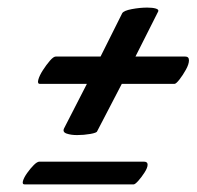

<svg xmlns="http://www.w3.org/2000/svg" viewBox="-20 -426 518 506"><path d="M183 -70Q167 -70 155.5 -74Q144 -78 149 -88L209 -205H85Q78 -205 81 -216Q84 -227 93 -241Q102 -255 111.5 -266Q121 -277 127 -277H245L302 -391Q306 -398 327.5 -402Q349 -406 368 -406Q382 -406 390.5 -403.5Q399 -401 397 -396L337 -277H468Q478 -277 478 -267Q478 -257 470 -242.5Q462 -228 453 -216.5Q444 -205 440 -205H301L236 -80Q235 -76 218 -73Q201 -70 183 -70ZM45 60Q38 60 40.5 51Q43 42 51.5 30Q60 18 69 9Q78 0 84 0H359Q369 0 369 8Q369 16 361 28.5Q353 41 344.5 50.5Q336 60 332 60Z"/></svg>

Font: Praise
Style: Regular
Weight: 400
Designer: Robert E. Leuschke
Foundry: Robert E. Leuschke
Version: Version 1.100; ttfautohint (v1.8.3)